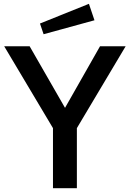

<svg xmlns="http://www.w3.org/2000/svg" viewBox="-20 -984 679 1004"><path d="M382 -314 637 -742H503L320 -420L135 -742H2L257 -314V0H382ZM474 -878 445 -964 189 -861 208 -805Z"/></svg>

Font: Morrison SemiBold
Style: Regular
Weight: 600
Designer: Pablo Impallari, Rodrigo Fuenzalida (Modified by Dan O. Williams)
Version: Version 0.030; ttfautohint (v1.8.1)